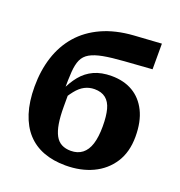

<svg xmlns="http://www.w3.org/2000/svg" viewBox="-138 -883 950 1013"><g transform="rotate(20 336.5 -377.0)"><path d="M445 -756 599 -766V-622L445 -611Q374 -606 328.5 -597.5Q283 -589 256 -573.5Q229 -558 217 -531.5Q205 -505 202 -462.5Q199 -420 199 -358L226 -370Q226 -353 226 -337Q226 -321 226 -306Q226 -291 226 -276Q226 -221 232.5 -182Q239 -143 252.5 -118Q266 -93 288 -81.5Q310 -70 340 -70Q378 -70 404 -90Q430 -110 442.5 -149.5Q455 -189 455 -249Q455 -306 445 -343.5Q435 -381 411 -400Q387 -419 348 -419Q319 -419 293.5 -406Q268 -393 245.5 -364.5Q223 -336 198 -292L187 -353Q210 -405 239.5 -441Q269 -477 310.5 -496Q352 -515 409 -515Q478 -515 528.5 -485.5Q579 -456 607.5 -398.5Q636 -341 636 -257Q636 -170 597 -110Q558 -50 491.5 -19Q425 12 340 12Q271 12 216.5 -8.5Q162 -29 124 -70.5Q86 -112 65.5 -175.5Q45 -239 45 -324Q45 -414 69.5 -490Q94 -566 143.5 -623Q193 -680 268.5 -714.5Q344 -749 445 -756Z"/></g></svg>

Font: Roboto Serif
Style: Bold
Weight: 700
Designer: Greg Gazdowicz
Foundry: Commercial Type
Version: Version 1.008